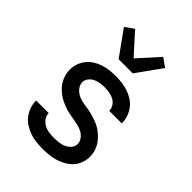

<svg xmlns="http://www.w3.org/2000/svg" viewBox="-224 -880 996 996"><g transform="rotate(45 274.0 -382.0)"><path d="M273 8Q249 8 225.5 5.5Q202 3 179.5 -4.5Q157 -12 136.5 -25Q116 -38 101.5 -56.5Q87 -75 79 -97.5Q71 -120 71 -144V-146H163Q163 -127 174.5 -111.5Q186 -96 202 -87.5Q218 -79 236 -76.5Q254 -74 273 -74Q290 -74 308 -76Q326 -78 342 -85Q358 -92 370.5 -106Q383 -120 383 -138Q383 -156 372 -171Q361 -186 345.5 -194.5Q330 -203 312.5 -207Q295 -211 277.5 -214Q260 -217 242.5 -220.5Q225 -224 208.5 -230Q192 -236 176 -243.5Q160 -251 145.5 -262Q131 -273 119 -286Q107 -299 98.5 -314.5Q90 -330 85.5 -347.5Q81 -365 81 -383Q81 -406 88.5 -427.5Q96 -449 110.5 -467Q125 -485 144.5 -497Q164 -509 185.5 -516Q207 -523 230 -525.5Q253 -528 275 -528Q298 -528 321 -525Q344 -522 365.5 -514.5Q387 -507 406.5 -494.5Q426 -482 440 -463.5Q454 -445 461.5 -423Q469 -401 469 -378V-376H377V-377Q377 -394 367 -409Q357 -424 342 -432Q327 -440 309.5 -443Q292 -446 275 -446Q258 -446 241.5 -443.5Q225 -441 210 -434Q195 -427 184 -413Q173 -399 173 -383Q173 -365 184 -350Q195 -335 210 -326Q225 -317 242.5 -313Q260 -309 278 -306.5Q296 -304 313 -300Q330 -296 347 -290.5Q364 -285 380 -277Q396 -269 410 -258Q424 -247 436 -234Q448 -221 457 -205.5Q466 -190 470.5 -172.5Q475 -155 475 -137Q475 -114 467 -91.5Q459 -69 443.5 -51.5Q428 -34 407.5 -22.5Q387 -11 365 -4Q343 3 319.5 5.5Q296 8 273 8ZM222 -600 123 -738 171 -772 274 -658 377 -772 425 -738 326 -600Z"/></g></svg>

Font: Iosevka Semi-Condensed Medium
Style: Regular
Weight: 500
Monospace: yes
Designer: Belleve Invis
Foundry: Belleve Invis
Version: Version 27.3.5